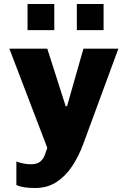

<svg xmlns="http://www.w3.org/2000/svg" viewBox="-20 -755 640 962"><path d="M156 187Q126 187 102.5 183.5Q79 180 62 172V54Q73 59 93.5 63.5Q114 68 134 68Q165 68 180.5 55.5Q196 43 203.5 24Q211 5 217 -14L27 -511H217L309 -223H316L398 -511H573L397 -33Q374 29 341 78.5Q308 128 262.5 157.5Q217 187 156 187ZM118 -604V-735H252V-604ZM365 -604V-735H499V-604Z"/></svg>

Font: Chivo Mono ExtraBold
Style: Regular
Weight: 800
Monospace: yes
Designer: Hector Gatti
Foundry: Omnibus-Type
Version: Version 1.008